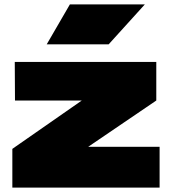

<svg xmlns="http://www.w3.org/2000/svg" viewBox="-20 -851 768 871"><path d="M35 -175H36V0H704V-185H380L689 -395V-570H47L48 -395H351ZM297 -831 192 -650H473L637 -831Z"/></svg>

Font: Mattone Black
Style: Regular
Weight: 900
Width: 6
Designer: Nunzio Mazzaferro
Foundry: Collletttivo
Version: Version 2.000;Glyphs 3.2 (3217)